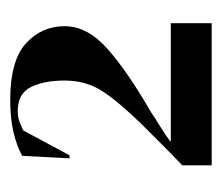

<svg xmlns="http://www.w3.org/2000/svg" viewBox="-50 -810 444 385"><g transform="rotate(-90 172.5 -617.0)"><path d="M48 -700 53 -795Q73 -806 100.5 -812.5Q128 -819 165 -819Q244 -819 278.5 -787.5Q313 -756 313 -710Q313 -664 267 -623.5Q221 -583 141 -537Q131 -530 111.5 -518Q92 -506 81 -497H319V-415H34V-474Q58 -497 76 -515Q94 -533 115 -554Q161 -601 182.5 -634Q204 -667 204 -710Q204 -751 191 -777.5Q178 -804 142 -804Q129 -804 116.5 -798.5Q104 -793 104 -793L54 -700Z"/></g></svg>

Font: DeepMind Serif Display
Style: Regular
Weight: 400
Designer: Frank Grießhammer / Modifications: Colophon Foundry
Foundry: Colophon Foundry
Version: Version 5.003; ttfautohint (v1.8.2)